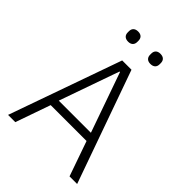

<svg xmlns="http://www.w3.org/2000/svg" viewBox="-249 -1004 1124 1124"><g transform="rotate(45 312.5 -442.0)"><path d="M221 -800C248 -800 260 -816 260 -837V-847C260 -868 248 -884 221 -884C193 -884 181 -868 181 -847V-837C181 -816 193 -800 221 -800ZM405 -800C433 -800 445 -816 445 -837V-847C445 -868 433 -884 405 -884C378 -884 366 -868 366 -847V-837C366 -816 378 -800 405 -800ZM599 0 351 -698H274L27 0H87L163 -217H460L536 0ZM444 -269H178L309 -641H313Z"/></g></svg>

Font: IBM Plex Devanagari Light
Style: Regular
Weight: 300
Designer: Mike Abbink, Paul van der Laan, Pieter van Rosmalen, Erin McLaughlin
Foundry: Bold Monday
Version: Version 1.0